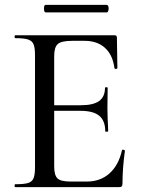

<svg xmlns="http://www.w3.org/2000/svg" viewBox="-20 -770 582 790"><path d="M43 -12Q79 -12 95.5 -17Q112 -22 118 -36.5Q124 -51 124 -81V-544Q124 -574 118 -588Q112 -602 95.5 -607.5Q79 -613 43 -613Q40 -613 40 -619Q40 -625 43 -625H451Q461 -625 461 -616L463 -490Q463 -487 457.5 -486.5Q452 -486 451 -489Q444 -544 412 -573Q380 -602 328 -602H277Q233 -602 218 -589Q203 -576 203 -540V-85Q203 -49 216.5 -36Q230 -23 271 -23H337Q393 -23 430.5 -56.5Q468 -90 482 -152Q482 -154 486 -154Q489 -154 491.5 -152.5Q494 -151 494 -150Q484 -78 484 -15Q484 -7 481 -3.5Q478 0 469 0H43Q40 0 40 -6Q40 -12 43 -12ZM311 -314H165V-337H313Q364 -337 388 -354.5Q412 -372 412 -409Q412 -411 417.5 -411Q423 -411 423 -409L422 -325L423 -280Q425 -248 425 -230Q425 -228 419 -228Q413 -228 413 -230Q413 -273 388.5 -293.5Q364 -314 311 -314ZM161 -735Q161 -750 168 -750H419Q423 -750 425 -745.5Q427 -741 427 -735Q427 -729 425 -724Q423 -719 419 -719H168Q161 -719 161 -735Z"/></svg>

Font: Cormorant SC Medium
Style: Regular
Weight: 500
Designer: Christian Thalmann (Catharsis Fonts)
Foundry: Catharsis Fonts
Version: Version 4.000